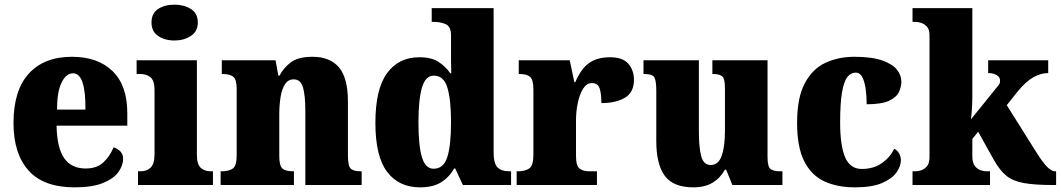

<svg xmlns="http://www.w3.org/2000/svg" viewBox="-20 -795 4559 825"><path d="M301 10Q167 10 102.5 -62.5Q38 -135 38 -266Q38 -407 104 -479Q170 -551 289 -551Q400 -551 463.5 -489.5Q527 -428 527 -309V-255H223Q225 -159 256 -115Q287 -71 348 -71Q396 -71 424 -97Q452 -123 468 -162Q485 -157 497 -144.5Q509 -132 509 -113Q509 -84 488.5 -55.5Q468 -27 422 -8.5Q376 10 301 10ZM347 -324Q348 -399 335 -439.5Q322 -480 294 -480Q264 -480 244.5 -440Q225 -400 225 -324Z M730 -621Q688 -621 659.5 -640.5Q631 -660 631 -698Q631 -738 659.5 -756.5Q688 -775 730 -775Q770 -775 800 -756.5Q830 -738 830 -698Q830 -660 800 -640.5Q770 -621 730 -621ZM573 0V-59H584Q611 -59 627.5 -75Q644 -91 644 -133V-410Q644 -448 627 -462.5Q610 -477 584 -477H567V-536H826V-130Q826 -89 842.5 -74Q859 -59 885 -59H895V0Z M928 0V-59H932Q964 -59 980.5 -71Q997 -83 997 -127V-413Q997 -454 982 -465.5Q967 -477 937 -477H933V-536H1164L1176 -470H1181Q1198 -503 1229.5 -527Q1261 -551 1323 -551Q1398 -551 1436.5 -505.5Q1475 -460 1475 -359V-129Q1475 -83 1486.5 -71Q1498 -59 1530 -59H1534V0H1292V-320Q1292 -384 1282 -419Q1272 -454 1242 -454Q1218 -454 1204.5 -433Q1191 -412 1185.5 -377.5Q1180 -343 1180 -303V-124Q1180 -82 1194 -70.5Q1208 -59 1239 -59H1243V0Z M1785 10Q1694 10 1643.5 -56.5Q1593 -123 1593 -267Q1593 -412 1643 -480.5Q1693 -549 1782 -549Q1834 -549 1864.5 -529Q1895 -509 1915 -480H1919Q1918 -502 1918 -533Q1918 -564 1918 -593V-642Q1918 -681 1895.5 -691Q1873 -701 1843 -701H1835V-760H2101V-140Q2101 -93 2117.5 -76Q2134 -59 2168 -59H2176V0H1969L1936 -71H1931Q1910 -33 1875 -11.5Q1840 10 1785 10ZM1843 -70Q1886 -70 1902 -120Q1918 -170 1918 -270Q1918 -366 1902.5 -418Q1887 -470 1844 -470Q1808 -470 1793 -418Q1778 -366 1778 -269Q1778 -169 1793 -119.5Q1808 -70 1843 -70Z M2200 0V-59H2205Q2237 -59 2254.5 -71.5Q2272 -84 2272 -131V-409Q2272 -453 2257.5 -465Q2243 -477 2213 -477H2209V-536H2428L2448 -442H2452Q2476 -499 2511 -524Q2546 -549 2601 -549Q2656 -549 2680 -521Q2704 -493 2704 -452Q2704 -398 2665 -375Q2626 -352 2564 -352Q2564 -393 2556.5 -415.5Q2549 -438 2523 -438Q2501 -438 2486 -414.5Q2471 -391 2463 -354Q2455 -317 2455 -278V-126Q2455 -82 2470.5 -70.5Q2486 -59 2512 -59H2545V0Z M2959 10Q2873 10 2836.5 -39.5Q2800 -89 2800 -189V-405Q2800 -447 2792 -462Q2784 -477 2748 -477H2745V-536H2983V-230Q2983 -162 2993 -124Q3003 -86 3034 -86Q3067 -86 3081 -125.5Q3095 -165 3095 -233V-417Q3095 -459 3082 -468Q3069 -477 3045 -477H3041V-536H3278V-120Q3278 -77 3292 -68Q3306 -59 3330 -59H3342V0H3127L3100 -66H3095Q3075 -30 3042 -10Q3009 10 2959 10Z M3653 10Q3578 10 3522.5 -15.5Q3467 -41 3436 -101.5Q3405 -162 3405 -267Q3405 -375 3438 -437Q3471 -499 3526.5 -525Q3582 -551 3651 -551Q3727 -551 3771.5 -535Q3816 -519 3834.5 -495Q3853 -471 3853 -444Q3853 -423 3843 -400.5Q3833 -378 3801 -362.5Q3769 -347 3704 -347Q3704 -383 3699.5 -414Q3695 -445 3685 -464Q3675 -483 3657 -483Q3636 -483 3621 -464Q3606 -445 3598 -398Q3590 -351 3590 -268Q3590 -169 3611.5 -119Q3633 -69 3683 -69Q3734 -69 3770 -94.5Q3806 -120 3822 -156Q3836 -149 3843.5 -135.5Q3851 -122 3851 -107Q3851 -81 3832 -54Q3813 -27 3770 -8.5Q3727 10 3653 10Z M3901 0V-59H3915Q3923 -59 3937 -63Q3951 -67 3962.5 -80Q3974 -93 3974 -120V-644Q3974 -669 3962.5 -681Q3951 -693 3937 -697Q3923 -701 3915 -701H3901V-760H4158V-379Q4158 -353 4156 -324Q4154 -295 4152 -282L4269 -427Q4276 -435 4276.5 -441Q4277 -447 4277 -450Q4277 -463 4263 -472Q4249 -481 4226 -481V-536H4484V-481Q4452 -481 4420 -463Q4388 -445 4352 -401L4306 -343L4431 -144Q4457 -102 4477 -80.5Q4497 -59 4514 -59H4518V0H4505Q4426 0 4379 -8.5Q4332 -17 4304 -40Q4276 -63 4251 -107L4183 -229L4158 -198V-124Q4158 -95 4169 -81.5Q4180 -68 4194 -63.5Q4208 -59 4216 -59H4234V0Z"/></svg>

Font: Noto Serif Hebrew SemiCondensed Black
Style: Regular
Weight: 900
Width: 4
Designer: Monotype Design Team
Foundry: Monotype Imaging Inc.
Version: Version 2.004; ttfautohint (v1.8.4.7-5d5b)